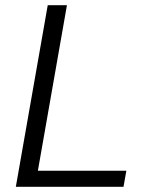

<svg xmlns="http://www.w3.org/2000/svg" viewBox="-20 -720 577 740"><path d="M164 -700H238L126 -62H467L456 0H41Z"/></svg>

Font: Sarabun Light
Style: Italic
Weight: 300
Italic angle: -10°
Designer: Suppakit Chalermlarp | Katatrad Co.,Ltd.
Foundry: Cadson Demak Co.,Ltd.
Version: Version 1.000; ttfautohint (v1.6)